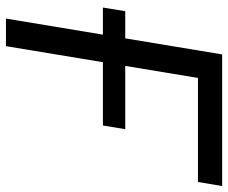

<svg xmlns="http://www.w3.org/2000/svg" viewBox="-81 -687 768 646"><g transform="rotate(90 303.0 -364.0)"><path d="M606 -727.5 592.3 -646H242.2L135.3 0H42.5L163.1 -727.5ZM5.4 -326.2 17.6 -401.4H414.6L402.3 -326.2Z"/></g></svg>

Font: Adwaita Sans
Style: Italic
Weight: 400
Italic angle: -9.39999°
Designer: Rasmus Andersson
Foundry: rsms
Version: Version 4.001;git-9221beed3